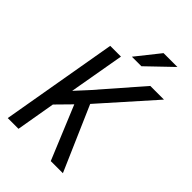

<svg xmlns="http://www.w3.org/2000/svg" viewBox="-260 -1001 1105 1105"><g transform="rotate(45 292.0 -449.0)"><path d="M238.3 -326.7 151.9 -238.8 110.8 0H23.4L146.5 -710.9H233.9L174.8 -373L245.1 -449.7L472.7 -710.9H584L301.3 -393.1L472.2 0H373.5ZM393.1 -898.4H505.9L356.4 -754.9H278.8Z"/></g></svg>

Font: MAUL Condensed Italic
Style: Condenced Regular Italic
Weight: 400
Italic angle: -12°
Designer: MAUL
Version: Version 1.0; 2020; ttfautohint (v1.8.3)